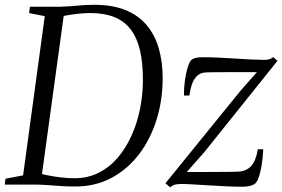

<svg xmlns="http://www.w3.org/2000/svg" viewBox="-28 -771 1179 802"><path d="M97 -743H225.5Q261 -744 296 -747.5Q331 -751 365.5 -751Q441.5 -751 495.5 -729.2Q549.5 -707.5 584 -666.8Q618.5 -626 635 -569.5Q651.5 -513 651.5 -444Q651.5 -353 626 -271.2Q600.5 -189.5 552.8 -126.8Q505 -64 437.8 -28Q370.5 8 287 8Q259.5 8 238 6.8Q216.5 5.5 196.8 4Q177 2.5 155.8 1.2Q134.5 0 107.5 0H-8L-5 -24.5L68.5 -38.5L159 -703.5L93.5 -716.5ZM143.5 -16 128 -49Q148.5 -43 174.2 -38Q200 -33 228 -29.8Q256 -26.5 283.5 -26.5Q339.5 -26.5 385 -49.8Q430.5 -73 464.8 -113.5Q499 -154 522.2 -206.2Q545.5 -258.5 557.2 -317.8Q569 -377 569 -437Q569 -507.5 557 -559.8Q545 -612 518.8 -647Q492.5 -682 450.5 -699.2Q408.5 -716.5 348.5 -716.5Q327 -716.5 302.8 -714Q278.5 -711.5 256.5 -707.8Q234.5 -704 221 -700.5L241.5 -729.5ZM1045 -469.5Q1033.5 -469.5 1010.8 -469.8Q988 -470 959.8 -469.8Q931.5 -469.5 904.5 -469.5Q877.5 -469.5 857.8 -469.2Q838 -469 831.5 -468.5Q808.5 -467.5 794.5 -453.2Q780.5 -439 773.2 -417.5Q766 -396 763 -372H740.5Q740 -390 742 -413Q744 -436 748.5 -459Q753 -482 759.2 -499.2Q765.5 -516.5 774 -522.5Q779.5 -526.5 789.5 -529.2Q799.5 -532 818.5 -532Q848 -532 883.2 -530.5Q918.5 -529 954.2 -526.5Q990 -524 1021.2 -522.5Q1052.5 -521 1073 -521Q1085.5 -521 1094.5 -522.8Q1103.5 -524.5 1113 -532.5L1131 -517L825 -135L752 -52.5Q771.5 -52.5 803.8 -52.5Q836 -52.5 870 -52.8Q904 -53 930.5 -53.2Q957 -53.5 965.5 -54Q1002 -55.5 1021.8 -78.2Q1041.5 -101 1049 -147.5H1071.5Q1070.5 -125.5 1067.8 -102Q1065 -78.5 1060.2 -57.2Q1055.5 -36 1049 -21Q1042.5 -6 1032.5 -0.5Q1026.5 3 1014.5 6Q1002.5 9 983.5 9Q953 9 916.5 7.2Q880 5.5 843.8 3.2Q807.5 1 777.5 -0.8Q747.5 -2.5 729.5 -2.5Q713.5 -2.5 703 0.2Q692.5 3 683 11.5L663 -5.5L977.5 -393Z"/></svg>

Font: Merriweather 96pt Light
Style: Italic
Weight: 300
Italic angle: -7.8°
Version: Version 2.101